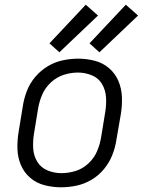

<svg xmlns="http://www.w3.org/2000/svg" viewBox="-20 -787 616 815"><path d="M239 8Q272 8 305 1Q338 -6 368.5 -24Q399 -42 421.5 -69.5Q444 -97 456.5 -128.5Q469 -160 474 -193L493 -303Q499 -339 497.5 -375.5Q496 -412 482.5 -443.5Q469 -475 443 -497.5Q417 -520 382.5 -529Q348 -538 312 -538Q280 -538 246.5 -531Q213 -524 183 -506Q153 -488 130 -461Q107 -434 94.5 -402Q82 -370 77 -337L59 -227Q53 -191 54 -155Q55 -119 68.5 -87Q82 -55 108 -32.5Q134 -10 168.5 -1Q203 8 239 8ZM241 -52Q210 -52 182 -63.5Q154 -75 138.5 -100Q123 -125 121 -156Q119 -187 124 -218L142 -328Q147 -357 159.5 -386Q172 -415 196.5 -437.5Q221 -460 251 -469.5Q281 -479 311 -479Q341 -479 369.5 -467.5Q398 -456 413 -430.5Q428 -405 430 -374.5Q432 -344 427 -313L409 -203Q404 -173 391.5 -144Q379 -115 354.5 -92.5Q330 -70 300 -61Q270 -52 241 -52ZM402 -565 566 -721 514 -767 360 -603ZM232 -565 396 -721 344 -767 190 -603Z"/></svg>

Font: Iosevka Sparkle Light Oblique
Style: Regular
Weight: 300
Italic angle: -9°
Designer: Belleve Invis
Foundry: Belleve Invis
Version: Version 4.5.0; ttfautohint (v1.8.3)